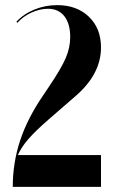

<svg xmlns="http://www.w3.org/2000/svg" viewBox="-20 -729 464 749"><path d="M47.9 -640.1 43.9 -644Q72.3 -674.8 114.5 -691.9Q156.7 -709 203.1 -709Q279.8 -709 326.9 -663.6Q374 -618.2 374 -543.9Q374 -441.4 277.8 -356.9L169.9 -263.2Q117.2 -217.3 89.8 -185.5Q62.5 -153.8 49.8 -124H374V0H29.8Q29.8 -94.2 58.6 -181.2Q87.4 -268.1 148.9 -357.9L169.9 -389.2Q218.8 -461.4 236.3 -502.4Q253.9 -543.5 253.9 -584Q253.9 -636.7 231 -665.8Q208 -694.8 167 -694.8Q135.7 -694.8 102.8 -679.9Q69.8 -665 47.9 -640.1Z"/></svg>

Font: Moniqa Black Display
Style: Regular
Weight: 900
Designer: Rajesh Rajput
Foundry: Rajesh Rajput
Version: Version 1.000